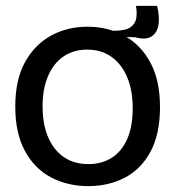

<svg xmlns="http://www.w3.org/2000/svg" viewBox="-20 -621 613 654"><path d="M441 -494 380 -496 364 -516Q408 -516 425 -528.5Q442 -541 444.5 -561Q447 -581 443 -601H515Q524 -565 520 -537.5Q516 -510 496.5 -497Q477 -484 441 -494ZM281 13Q210 13 153.5 -17Q97 -47 64.5 -107.5Q32 -168 32 -258Q32 -349 65 -409Q98 -469 153.5 -499.5Q209 -530 278 -530Q348 -530 404 -499Q460 -468 492.5 -407.5Q525 -347 525 -256Q525 -165 493 -105Q461 -45 405.5 -16Q350 13 281 13ZM281 -62Q328 -62 362 -84.5Q396 -107 414 -149Q432 -191 432 -252Q432 -314 413 -358.5Q394 -403 359.5 -427.5Q325 -452 277 -452Q230 -452 196 -428.5Q162 -405 143.5 -361.5Q125 -318 125 -259Q125 -168 166.5 -115Q208 -62 281 -62Z"/></svg>

Font: Bricolage Grotesque 96pt
Style: Regular
Weight: 400
Version: Version 1.001;gftools[0.9.33.dev8+g029e19f]